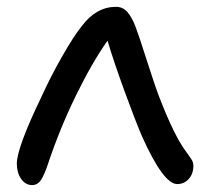

<svg xmlns="http://www.w3.org/2000/svg" viewBox="-20 -513 596 557"><path d="M73.2 23.9Q53.7 23.9 41.3 5.9Q28.8 -12.2 28.8 -38.1Q28.8 -84 100.1 -231.9Q127.9 -293 161.4 -351.3Q194.8 -409.7 217.8 -438Q259.3 -493.2 316.9 -493.2Q335.9 -493.2 349.1 -478.5Q362.3 -463.9 373 -436Q382.8 -410.6 405.5 -339.1Q428.2 -267.6 441.9 -231.9Q485.4 -119.1 519 -74.2Q521 -71.3 525.1 -65.7Q529.3 -60.1 530.8 -57.6Q532.2 -55.2 534.9 -51.3Q537.6 -47.4 538.6 -44.7Q539.6 -42 540.3 -38.8Q541 -35.6 541 -32.2Q541 -8.8 527.6 6.1Q514.2 21 494.1 21Q454.1 21 392.1 -117.2Q371.6 -165 340.1 -251.7Q308.6 -338.4 292 -395Q247.6 -332.5 200.4 -236.1Q153.3 -139.6 119.1 -37.1Q108.9 -6.3 99.1 8.8Q89.4 23.9 73.2 23.9Z"/></svg>

Font: Shantell Sans Bouncy
Style: Regular
Weight: 400
Designer: Stephen Nixon, Anya Danilova, Shantell Martin
Foundry: Arrow Type
Version: Version 1.006;[9816181b4]